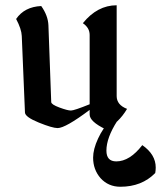

<svg xmlns="http://www.w3.org/2000/svg" viewBox="-20 -481 614 732"><path d="M321.8 -83.5V-347.7Q321.8 -375 295.9 -392.6Q351.1 -460.9 424.8 -460.9V-114.7Q424.8 -81.1 464.4 -65.9Q431.6 -10.7 382.3 11.7Q321.8 -17.6 321.8 -44.4V-62Q229.5 7.3 199.7 7.3Q179.7 7.3 127.9 -13.7Q76.2 -34.7 75.2 -51.8L63 -343.8Q62 -370.1 41.5 -408.7Q73.2 -455.1 137.2 -458Q163.1 -421.4 164.6 -384.8L175.3 -91.8Q175.8 -82.5 206.8 -71Q237.8 -59.6 250.5 -59.6Q262.7 -59.6 321.8 -83.5ZM439 231Q393.1 231 363.3 198.2Q335 165.5 335 120.1Q335 87.9 353.8 47.4Q372.6 6.8 399.4 -19.5H426.8Q385.7 44.4 385.7 93.3Q385.7 134.3 423.3 134.3Q474.6 134.3 522.5 72.3Q573.7 107.9 573.7 157.7Q573.7 168 571.8 178.7Q520.5 231 439 231Z"/></svg>

Font: Balgruf
Style: Regular
Weight: 500
Designer: Paul James MIller
Foundry: High-Logic / Made with FontCreator
Version: Version 1.201;March 28, 2021;FontCreator 13.0.0.2683 64-bit